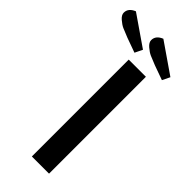

<svg xmlns="http://www.w3.org/2000/svg" viewBox="-390 -887 925 925"><g transform="rotate(45 72.5 -424.5)"><path d="M-80 -849 75 -742 56 -703 -19 -730Q-50 -742 -65.5 -749Q-81 -756 -99 -771.5Q-117 -787 -117 -803Q-117 -834 -80 -849ZM107 -849 262 -742 243 -703 168 -730Q137 -742 121.5 -749Q106 -756 88 -771.5Q70 -787 70 -803Q70 -834 107 -849ZM177 0H60V-660H177Z"/></g></svg>

Font: Sansita
Style: Regular
Weight: 400
Designer: Pablo Cosgaya
Foundry: Omnibus-Type
Version: Version 1.006;hotconv 1.0.109;makeotfexe 2.5.65596